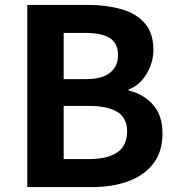

<svg xmlns="http://www.w3.org/2000/svg" viewBox="-20 -761 721 781"><path d="M91 0V-741H336Q412 -741 472.5 -724Q533 -707 568.5 -667Q604 -627 604 -558Q604 -524 591.5 -491.5Q579 -459 557 -434Q535 -409 503 -397V-393Q563 -379 602 -335.5Q641 -292 641 -218Q641 -144 603.5 -95.5Q566 -47 501.5 -23.5Q437 0 355 0ZM239 -439H326Q396 -439 428 -465.5Q460 -492 460 -536Q460 -585 427 -606Q394 -627 327 -627H239ZM239 -114H342Q418 -114 457.5 -141.5Q497 -169 497 -227Q497 -281 457.5 -305.5Q418 -330 342 -330H239Z"/></svg>

Font: Noto Sans KR Thin
Style: Bold
Weight: 700
Version: Version 2.004-H2;hotconv 1.0.118;makeotfexe 2.5.65603